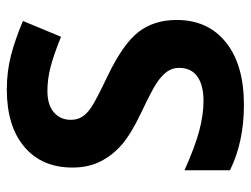

<svg xmlns="http://www.w3.org/2000/svg" viewBox="-105 -607 722 552"><g transform="rotate(-90 256.0 -331.0)"><path d="M474.6 -184.1Q474.6 -94.2 410.2 -42.5Q345.7 9.3 230.5 9.3Q124 9.3 42.5 -30.8V-161.6Q109.9 -131.3 156.2 -119.1Q202.6 -106.9 241.2 -106.9Q287.6 -106.9 312.3 -124.8Q336.9 -142.6 336.9 -177.2Q336.9 -196.8 325.9 -211.9Q314.9 -227.1 293.9 -241.2Q272.9 -255.4 208 -286.1Q147.5 -314.9 116.9 -341.1Q86.4 -367.2 68.4 -402.1Q50.3 -437 50.3 -483.9Q50.3 -571.8 109.9 -622.1Q169.4 -672.4 274.9 -672.4Q326.7 -672.4 373.5 -660.2Q420.4 -647.9 471.7 -626L426.3 -516.6Q373 -538.1 338.4 -546.9Q303.7 -555.7 270.5 -555.7Q230.5 -555.7 209 -537.1Q187.5 -518.6 187.5 -488.3Q187.5 -469.7 196.3 -455.8Q205.1 -441.9 223.9 -429.2Q242.7 -416.5 313 -382.8Q405.8 -338.4 440.2 -293.7Q474.6 -249 474.6 -184.1Z"/></g></svg>

Font: Bpm'online Open Sans
Style: Bold
Weight: 700
Foundry: Ascender Corporation
Version: Version 1.10